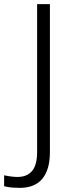

<svg xmlns="http://www.w3.org/2000/svg" viewBox="-20 -725 354 931"><path d="M75 186Q58 186 39 184.5Q20 183 0 178V125Q37 133 65 133Q111 133 135.5 104Q160 75 160 12V-705H222V13Q222 97 185.5 141.5Q149 186 75 186Z"/></svg>

Font: Mulish Light
Style: Regular
Weight: 300
Designer: Vernon Adams
Foundry: Vernon Adams
Version: Version 3.603; ttfautohint (v1.8.3)